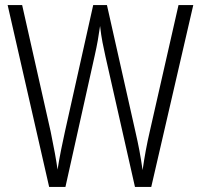

<svg xmlns="http://www.w3.org/2000/svg" viewBox="-20 -734 788 754"><path d="M739 -714 574 0H510L394 -513Q388 -540 382.5 -568Q377 -596 373 -632Q369 -603 364 -575Q359 -547 352 -516L237 0H173L10 -714H67L179 -217Q199 -120 206 -68Q212 -106 220 -146Q228 -186 235 -217L346 -714H400L512 -216Q521 -177 527.5 -142.5Q534 -108 540 -66Q551 -144 568 -217L681 -714Z"/></svg>

Font: Noto Sans Devanagari UI Condensed Light
Style: Regular
Weight: 300
Width: 3
Designer: Jelle Bosma - Monotype Design Team
Foundry: Monotype Imaging Inc.
Version: Version 2.004; ttfautohint (v1.8.4.7-5d5b)